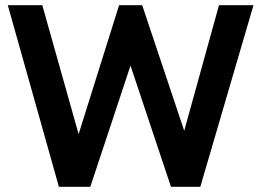

<svg xmlns="http://www.w3.org/2000/svg" viewBox="-20 -720 1003 740"><path d="M207 0 10 -700H143L283 -203L439 -700H528L690 -216L824 -700H957L752 0H639L483 -467L328 0Z"/></svg>

Font: Cabin VF Beta
Style: Regular
Weight: 400
Designer: Pablo Impallari
Foundry: Pablo Impallari. http://www.impallari.com Igino Marini. http://www.ikern.com
Version: Version 2.200